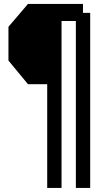

<svg xmlns="http://www.w3.org/2000/svg" viewBox="-20 -848 529 975"><path d="M401.4 -782.7H438V106.4H365.2V-741.2H292.5V106.4H219.7V-420.4H122.1L22.9 -540.5V-711.9L122.1 -828.1H238.8H265.1H401.4Z"/></svg>

Font: Gap Sans
Style: Regular
Weight: 400
Designer: Alexandre Liziard and Étienne Ozeray
Foundry: Interstices.io
Version: Version 1.6.1 - December 3. 2014